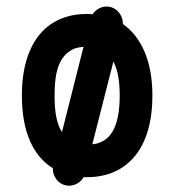

<svg xmlns="http://www.w3.org/2000/svg" viewBox="-20 -550 541 596"><path d="M250.5 -506.8C192.4 -506.8 141.1 -487.3 105.5 -445.8C69.8 -404.3 47.9 -341.3 47.9 -253.4C47.9 -139.6 83.5 -65.4 144 -27.8V-25.4C144 0 164.1 26.4 194.3 26.4C213.4 26.4 231 15.6 239.3 0H250.5C314.5 0 365.2 -23.9 399.9 -66.9C434.6 -109.9 453.1 -173.3 453.1 -253.4C453.1 -364.3 416.5 -436.5 361.3 -475.6V-478.5C361.3 -502.9 341.3 -529.8 310.5 -529.8C293.5 -529.8 276.9 -520 267.6 -505.9C262.2 -506.3 256.3 -506.8 250.5 -506.8ZM209 -398.4C218.8 -401.9 229 -403.8 239.3 -404.8L172.4 -140.1C157.2 -163.6 149.4 -197.3 149.4 -253.4C149.4 -332 164.6 -377.4 209 -398.4ZM291.5 -108.4C284.2 -105 275.9 -103 266.6 -102.1L332 -358.9C345.7 -333 351.6 -297.9 351.6 -253.4C351.6 -173.3 332 -124 291.5 -108.4Z"/></svg>

Font: LOB TGL 0-17
Style: Regular
Weight: 400
Designer: Peter Wiegel + adaptations and expanded glyphset by Studio LOB
Foundry: Peter Wiegel + adaptations and expanded glyphset by Studio LOB
Version: Version 1.003;Glyphs 3.1.2 (3151)